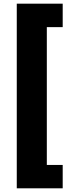

<svg xmlns="http://www.w3.org/2000/svg" viewBox="-20 -857 375 1051"><path d="M71.8 173.8V-836.9H323.2V-708.5H236.3V45.9H323.2V173.8Z"/></svg>

Font: Bert Sans Black
Style: Regular
Weight: 900
Designer: Christian Robertson, Adam Twardoch, & Cristiano Sobral
Foundry: Google
Version: Version 12.135;January 10, 2020;FontCreator 12.0.0.2547 64-b